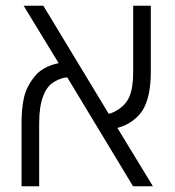

<svg xmlns="http://www.w3.org/2000/svg" viewBox="-20 -650 610 670"><path d="M55.2 0V-220.2Q55.2 -268.6 63 -306.2Q70.8 -343.8 96.7 -377.9Q124.5 -417 184.6 -429.7L62.5 -629.9H131.3L359.4 -252.9Q374 -256.3 385.7 -263.7Q418 -281.7 431.4 -312.5Q444.8 -343.3 444.8 -399.9V-629.9H506.3V-399.9Q506.3 -312.5 478 -265.6Q465.8 -246.1 443.4 -229Q420.9 -211.9 389.6 -203.6L513.7 0H444.3L214.8 -379.9Q194.8 -379.4 169.4 -364.7Q144 -350.1 130.9 -314.9Q116.7 -279.3 116.7 -220.2V0Z"/></svg>

Font: Open Sans Light
Style: Regular
Weight: 300
Designer: Monotype Design Team
Foundry: Monotype Imaging Inc.
Version: Version 3.000; ttfautohint (v1.8.4)